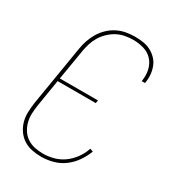

<svg xmlns="http://www.w3.org/2000/svg" viewBox="-182 -845 863 955"><g transform="rotate(30 250.0 -367.5)"><path d="M204 8Q176 8 149.5 2.5Q123 -3 101.5 -17Q80 -31 65 -52.5Q50 -74 43 -99.5Q36 -125 37 -152.5Q38 -180 42 -208L99 -553Q103 -578 111.5 -602.5Q120 -627 133.5 -649.5Q147 -672 167 -691Q187 -710 211 -722Q235 -734 260.5 -738.5Q286 -743 311 -743Q334 -743 357.5 -739.5Q381 -736 400.5 -726Q420 -716 435.5 -700.5Q451 -685 459.5 -664.5Q468 -644 470.5 -620.5Q473 -597 469 -573L468 -568H449L450 -573Q455 -605 448 -635Q441 -665 421 -686.5Q401 -708 371.5 -716.5Q342 -725 311 -725Q288 -725 264.5 -720.5Q241 -716 220 -705Q199 -694 180.5 -676.5Q162 -659 149.5 -638.5Q137 -618 130 -595.5Q123 -573 119 -550L90 -376H309L306 -359H87L62 -205Q58 -180 57 -155.5Q56 -131 62 -108Q68 -85 80.5 -65.5Q93 -46 112.5 -33Q132 -20 155.5 -15Q179 -10 204 -10Q234 -10 265 -18.5Q296 -27 322 -46Q348 -65 367.5 -92.5Q387 -120 396 -149L414 -143Q402 -111 381.5 -81.5Q361 -52 332.5 -31Q304 -10 270 -1Q236 8 204 8Z"/></g></svg>

Font: Iosevka Curly Thin
Style: Italic
Weight: 100
Italic angle: -9°
Monospace: yes
Designer: Belleve Invis
Foundry: Belleve Invis
Version: Version 22.1.2; ttfautohint (v1.8.4)